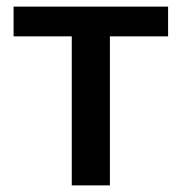

<svg xmlns="http://www.w3.org/2000/svg" viewBox="-20 -560 550 580"><path d="M487.8 -540V-450.2H312V0H196.8V-450.2H21V-540Z"/></svg>

Font: OpenSans-Semibold
Style: Regular
Weight: 600
Foundry: Ascender Corporation
Version: Version 1.10